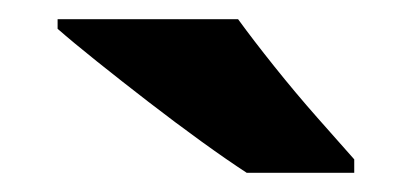

<svg xmlns="http://www.w3.org/2000/svg" viewBox="-20 -786 429 200"><path d="M228 -766Q244 -744 266 -716.5Q288 -689 310.5 -663.5Q333 -638 349 -620V-606H237Q217 -619 190 -638.5Q163 -658 134.5 -680Q106 -702 81 -722Q56 -742 40 -756V-766Z"/></svg>

Font: Noto Sans Khmer UI ExtraBold
Style: Regular
Weight: 800
Designer: Danh Hong and the Monotype Design Team
Foundry: Monotype Imaging Inc.
Version: Version 2.002; ttfautohint (v1.8.4.7-5d5b)